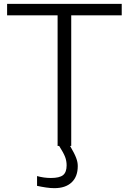

<svg xmlns="http://www.w3.org/2000/svg" viewBox="-20 -760 671 1000"><path d="M280 -680H17V-740H614V-680H351V0H345Q357 21 364.5 35.5Q372 50 376.5 62Q381 74 383 84Q385 94 385 105Q385 160 353 190Q321 220 263 220Q243 220 219.5 216.5Q196 213 173 208V157Q209 167 245 167Q290 167 308.5 152Q327 137 327 101Q327 78 319 57Q311 36 288 0H280Z"/></svg>

Font: Encode Sans Wide
Style: Light
Weight: 300
Designer: Pablo Impallari, Andres Torresi
Foundry: Pablo Impallari, Andres Torresi
Version: Version 1.000; ttfautohint (v1.00) -l 8 -r 50 -G 200 -x 14 -